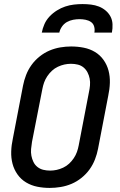

<svg xmlns="http://www.w3.org/2000/svg" viewBox="-20 -910 590 942"><path d="M224 12Q192 12 162.5 6Q133 0 108 -15Q83 -30 66 -54Q49 -78 41.5 -106.5Q34 -135 35 -166.5Q36 -198 43 -230L93 -490Q98 -516 108 -542Q118 -568 134.5 -591Q151 -614 174 -632.5Q197 -651 223 -662Q249 -673 276 -677.5Q303 -682 329 -682Q361 -682 391 -676Q421 -670 446 -655Q471 -640 488 -616Q505 -592 512.5 -563.5Q520 -535 519 -503.5Q518 -472 511 -440L461 -180Q456 -154 446 -128Q436 -102 419.5 -79Q403 -56 380 -37.5Q357 -19 331 -8Q305 3 277.5 7.5Q250 12 224 12ZM226 -73Q242 -73 258 -76.5Q274 -80 290 -87.5Q306 -95 319 -107Q332 -119 342 -134Q352 -149 357.5 -164.5Q363 -180 366 -196L416 -456Q420 -474 421.5 -491Q423 -508 420 -524Q417 -540 409.5 -554.5Q402 -569 390 -579Q378 -589 362 -593Q346 -597 328 -597Q312 -597 296 -593.5Q280 -590 264 -582.5Q248 -575 235 -563Q222 -551 212 -536Q202 -521 196.5 -505.5Q191 -490 188 -474L137 -214Q134 -196 132.5 -179Q131 -162 134 -146Q137 -130 144 -115.5Q151 -101 163.5 -91Q176 -81 192 -77Q208 -73 226 -73ZM185 -750Q189 -771 198 -791.5Q207 -812 223 -829Q239 -846 259 -858.5Q279 -871 300 -878Q321 -885 342.5 -887.5Q364 -890 385 -890Q406 -890 426.5 -887.5Q447 -885 465 -878Q483 -871 498 -858.5Q513 -846 522 -829Q531 -812 532 -791.5Q533 -771 529 -750H443Q446 -765 442 -779.5Q438 -794 426.5 -802Q415 -810 400 -813Q385 -816 370 -816Q355 -816 339 -813Q323 -810 308.5 -802Q294 -794 284 -779.5Q274 -765 271 -750Z"/></svg>

Font: Lode Dark Term
Style: Bold Italic
Weight: 700
Italic angle: -11°
Monospace: yes
Designer: Belleve Invis
Foundry: Belleve Invis
Version: Version 29.2.0